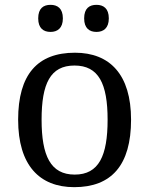

<svg xmlns="http://www.w3.org/2000/svg" viewBox="-20 -764 617 794"><path d="M379 -632C407 -632 430 -647 430 -688C430 -730 407 -744 379 -744C350 -744 328 -730 328 -688C328 -647 350 -632 379 -632ZM189 -632C217 -632 240 -647 240 -688C240 -730 217 -744 189 -744C160 -744 138 -730 138 -688C138 -647 160 -632 189 -632ZM287 10C441 10 522 -81 522 -269C522 -456 434 -546 290 -546C135 -546 55 -456 55 -269C55 -81 143 10 287 10ZM289 -42C189 -42 152 -120 152 -269C152 -418 188 -493 288 -493C388 -493 425 -418 425 -269C425 -120 389 -42 289 -42Z"/></svg>

Font: Noto Serif Balinese
Style: Regular
Weight: 400
Designer: Monotype Design Team
Foundry: Monotype Imaging Inc.
Version: Version 2.005